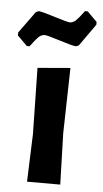

<svg xmlns="http://www.w3.org/2000/svg" viewBox="-75 -732 411 766"><g transform="rotate(5 130.0 -349.0)"><path d="M245 -698 284 -659V-648L221 -559L209 -555Q189 -558 140.5 -573.5Q92 -589 81 -589Q78 -589 75 -588Q72 -587 68.5 -585.5Q65 -584 62.5 -582Q60 -580 56.5 -576.5Q53 -573 51 -570.5Q49 -568 45 -563.5Q41 -559 39 -556Q37 -553 32.5 -547.5Q28 -542 26 -539H15L-24 -578V-590L39 -677L51 -682Q71 -679 119.5 -663.5Q168 -648 179 -648Q182 -648 185 -649Q188 -650 191.5 -651.5Q195 -653 197.5 -655Q200 -657 203.5 -660.5Q207 -664 209 -666.5Q211 -669 215 -673.5Q219 -678 221 -681Q223 -684 227.5 -689.5Q232 -695 234 -698ZM63 0 70 -192 65 -456 196 -467 190 -205 196 0Z"/></g></svg>

Font: Alegreya Sans
Style: Bold
Weight: 700
Designer: Juan Pablo del Peral
Foundry: Huerta Tipografica
Version: Version 2.007